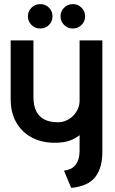

<svg xmlns="http://www.w3.org/2000/svg" viewBox="-20 -897 560 936"><path d="M176 -877Q151 -877 133.5 -859.5Q116 -842 116 -818Q116 -793 133.5 -775.5Q151 -758 176 -758Q202 -758 219 -775.5Q236 -793 236 -818Q236 -842 219 -859.5Q202 -877 176 -877ZM335 -877Q310 -877 292.5 -859.5Q275 -842 275 -818Q275 -793 292.5 -775.5Q310 -758 335 -758Q360 -758 377.5 -775.5Q395 -793 395 -818Q395 -842 377.5 -859.5Q360 -877 335 -877ZM479 -157V-700H368V-406Q368 -385 359.5 -366Q351 -347 336.5 -332.5Q322 -318 303 -309.5Q284 -301 263 -301Q222 -301 195.5 -315Q169 -329 156 -356.5Q143 -384 143 -423V-700H32V-414Q32 -348 59 -300.5Q86 -253 134.5 -227Q183 -201 246 -201Q269 -201 290 -204Q311 -207 330.5 -215.5Q350 -224 368 -238V-165Q368 -138 362 -120Q356 -102 346 -90.5Q336 -79 322 -73Q308 -67 292 -65L327 19Q409 11 444 -33.5Q479 -78 479 -157Z"/></svg>

Font: Advent Pro
Style: Bold
Weight: 700
Designer: VivaRado, Andreas Kalpakidis
Foundry: VivaRado, Andreas Kalpakidis
Version: Version 3.000